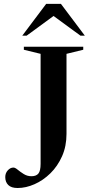

<svg xmlns="http://www.w3.org/2000/svg" viewBox="-20 -955 464 986"><path d="M321.5 -267.5Q321.5 -204 298.8 -152.8Q276 -101.5 238.8 -65Q201.5 -28.5 157.2 -9Q113 10.5 70.5 10.5Q38 10.5 22.5 -4.8Q7 -20 7 -45.5Q7 -66 20 -80.2Q33 -94.5 49 -94.5Q57.5 -94.5 70.8 -83.5Q84 -72.5 102 -61.2Q120 -50 141.5 -50Q166 -50 177.2 -63.8Q188.5 -77.5 188.5 -114V-678.5L102.5 -699.5V-715H407.5V-699.5L321.5 -678.5ZM393 -772 255 -873 117 -772H94.5L217 -935H293L415.5 -772Z"/></svg>

Font: Newsreader Display Medium
Style: Regular
Weight: 500
Designer: Hugues Gentile
Foundry: Production Type
Version: Version 1.001